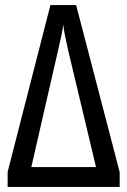

<svg xmlns="http://www.w3.org/2000/svg" viewBox="-20 -734 500 754"><path d="M10 0V-59L178 -714H279L450 -58V0ZM103 -78H357L248 -535Q244 -554 240 -571.5Q236 -589 233 -606Q230 -623 228 -638Q227 -623 223.5 -606Q220 -589 216 -571.5Q212 -554 208 -536Z"/></svg>

Font: Noto Sans ExtraCondensed
Style: Regular
Weight: 400
Width: 2
Designer: Monotype Design Team
Foundry: Monotype Imaging Inc.
Version: Version 2.013